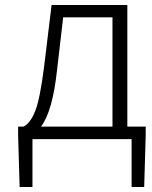

<svg xmlns="http://www.w3.org/2000/svg" viewBox="-20 -553 603 763"><path d="M143 -50H427V-484H231L207 -277Q189 -110 143 -50ZM486 -50H559V-15L553 190H503V0H109V190H58L52 -15V-50H74Q101 -64 120 -112Q139 -160 155 -286L185 -533H486Z"/></svg>

Font: NotoSansHansLight
Style: Regular
Weight: 300
Designer: Ryoko NISHIZUKA  (kana & ideographs); Paul D. Hunt (Latin, Greek & Cyrillic); Wenlong ZHANG  (bopomofo); Sandoll Communi
Foundry: Adobe Systems Incorporated
Version: Version 1.00;December 8, 2021;FontCreator 13.0.0.2675 64-bit